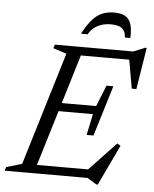

<svg xmlns="http://www.w3.org/2000/svg" viewBox="-76 -911 792 990"><g transform="rotate(5 320.0 -416.5)"><path d="M247.5 -628.5 178 -651 184 -670H336L133 0H-17L-11 -19L70 -43ZM571.5 -635.5 592 -626H275L289.5 -670H589.5L650 -694.5H657.5L623 -478.5H599ZM460 29.5 412 0H84.5L99 -44H441L401.5 -34L549.5 -190.5L567 -180L467.5 29.5ZM423.5 -220.5H388L411 -330H185.5L198.5 -373H424L468 -482.5H503.5L463.5 -351.5ZM463 -799.5Q436.5 -799.5 414.5 -792.2Q392.5 -785 375.8 -771.5Q359 -758 348 -738H313.5Q339 -786 363 -812.8Q387 -839.5 414.2 -850.5Q441.5 -861.5 475.5 -861.5Q511 -861.5 532.2 -849.5Q553.5 -837.5 562.2 -810.2Q571 -783 569 -738H540.5Q540.5 -766 523.2 -782.8Q506 -799.5 463 -799.5Z"/></g></svg>

Font: Newsreader 18pt
Style: Italic
Weight: 400
Italic angle: -17°
Version: Version 1.003